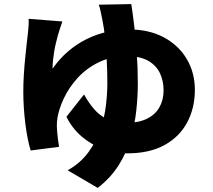

<svg xmlns="http://www.w3.org/2000/svg" viewBox="-20 -835 1040 939"><path d="M285 -730Q278 -711 272.5 -693Q267 -675 263 -662Q259 -646 254 -626.5Q249 -607 245.5 -586Q242 -565 239.5 -543Q237 -521 237 -499Q272 -549 314.5 -585Q357 -621 405 -644.5Q453 -668 505 -679.5Q557 -691 611 -691Q709 -691 781 -652.5Q853 -614 893 -547Q933 -480 933 -395Q933 -307 895.5 -236.5Q858 -166 784.5 -125.5Q711 -85 602 -85Q543 -85 485 -106Q427 -127 380 -167Q333 -207 305 -264L391 -373Q413 -333 440 -301.5Q467 -270 504.5 -252Q542 -234 595 -234Q657 -234 698 -254Q739 -274 759.5 -310Q780 -346 780 -393Q780 -439 762.5 -476.5Q745 -514 706 -537Q667 -560 602 -560Q522 -560 461 -529.5Q400 -499 358 -452Q316 -405 292 -353.5Q268 -302 261 -259Q259 -245 258.5 -236.5Q258 -228 258 -217Q258 -210 259.5 -191.5Q261 -173 263.5 -152.5Q266 -132 269 -117L130 -99Q113 -155 103.5 -233.5Q94 -312 94 -387Q94 -427 96.5 -468.5Q99 -510 103 -549Q107 -588 110.5 -621Q114 -654 117 -677Q119 -694 120 -712.5Q121 -731 120 -743ZM622 -815Q628 -778 635.5 -717Q643 -656 648.5 -581Q654 -506 654 -427Q654 -363 646.5 -294Q639 -225 619 -156.5Q599 -88 560 -26.5Q521 35 458 84L311 -2Q374 -38 412 -90Q450 -142 470.5 -201Q491 -260 498 -319Q505 -378 505 -428Q505 -483 502 -539.5Q499 -596 494 -647Q489 -698 481 -736Q477 -756 472.5 -777.5Q468 -799 463 -812Z"/></svg>

Font: Noto Sans SC Black
Style: Regular
Weight: 900
Designer: Ryoko NISHIZUKA  (kana, bopomofo & ideographs); Paul D. Hunt (Latin, Greek & Cyrillic); Sandoll Communications , Soo-you
Foundry: Adobe
Version: Version 2.004-H2;hotconv 1.0.118;makeotfexe 2.5.65603